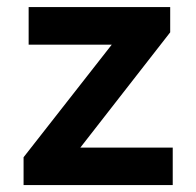

<svg xmlns="http://www.w3.org/2000/svg" viewBox="-20 -533 565 553"><path d="M477.5 0H47.9V-80.1L301.8 -404.3H62.5V-512.7H470.2V-439.9L211.4 -107.9H477.5Z"/></svg>

Font: Cadman
Style: Bold
Weight: 700
Designer: Paul James MIller
Foundry: High-Logic / Made with FontCreator
Version: Version 2.114;March 28, 2021;FontCreator 13.0.0.2683 64-bit